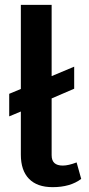

<svg xmlns="http://www.w3.org/2000/svg" viewBox="-20 -762 366 792"><path d="M315 -24Q270 10 197 10Q133 10 99.5 -24.5Q66 -59 66 -124V-302L18 -282V-375L66 -395V-742H193V-448L286 -487V-396L193 -356V-122Q193 -100 204.5 -89.5Q216 -79 239 -79Q262 -79 296 -92Z"/></svg>

Font: Sarabun
Style: Bold
Weight: 700
Designer: Suppakit Chalermlarp | Katatrad Co.,Ltd.
Foundry: Cadson Demak Co.,Ltd.
Version: Version 1.000; ttfautohint (v1.6)